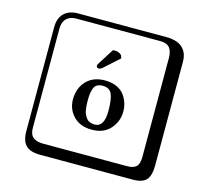

<svg xmlns="http://www.w3.org/2000/svg" viewBox="-131 -904 1362 1267"><g transform="rotate(15 550.0 -271.0)"><path d="M533 -578Q538 -580 546 -580Q577 -580 594 -561L601 -541L502 -452Q488 -438 472 -438Q469 -438 465.5 -440Q462 -442 460 -445Q458 -448 458 -451Q458 -461 465 -470ZM363 -197Q363 -275 409.5 -324Q456 -373 536 -373Q581 -373 615 -358Q649 -343 668 -317.5Q687 -292 696 -263.5Q705 -235 705 -204Q705 -138 660 -87Q615 -36 534 -36Q454 -36 408.5 -83.5Q363 -131 363 -197ZM530 -335Q507 -335 492 -326Q477 -317 470.5 -298.5Q464 -280 461.5 -261.5Q459 -243 459 -215Q459 -198 460 -184Q461 -170 463.5 -152.5Q466 -135 472 -122.5Q478 -110 487 -98Q496 -86 510.5 -80Q525 -74 544 -74Q609 -74 609 -184Q609 -266 592.5 -300.5Q576 -335 530 -335ZM249 -718Q204 -718 180 -694Q156 -670 156 -625V53Q156 97 179.5 116.5Q203 136 249 136H821Q866 136 885 117Q904 98 904 53V-625Q904 -671 884.5 -694.5Q865 -718 821 -718ZM1000 84Q1000 153 973.5 182.5Q947 212 881 212H249Q181 212 150.5 181.5Q120 151 120 84V-625Q120 -687 154 -720.5Q188 -754 249 -754H851Q897 -754 929.5 -741Q962 -728 981 -698.5Q1000 -669 1000 -625Z"/></g></svg>

Font: Libertinus Keyboard
Style: Regular
Weight: 700
Designer: Philipp H. Poll
Foundry: Khaled Hosny
Version: Version 6.7